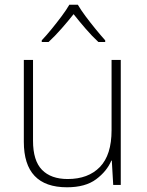

<svg xmlns="http://www.w3.org/2000/svg" viewBox="-20 -877 622 814"><path d="M492 -623V-93H460L454 -196H452Q433 -151 387.5 -117Q342 -83 264 -83Q81 -83 81 -276V-623H120V-280Q120 -196 158 -157Q196 -118 267 -118Q354 -118 403.5 -169Q453 -220 453 -325V-623ZM310 -857Q322 -836 342.5 -808.5Q363 -781 385.5 -753.5Q408 -726 426 -706V-699H397Q370 -724 342 -756.5Q314 -789 292 -817Q270 -789 241.5 -756.5Q213 -724 186 -699H157V-706Q176 -726 198.5 -753.5Q221 -781 241.5 -808.5Q262 -836 274 -857Z"/></svg>

Font: Noto Sans Kannada UI ExtraLight
Style: Regular
Weight: 200
Designer: Jelle Bosma - Monotype Design Team
Foundry: Monotype Imaging Inc.
Version: Version 2.005; ttfautohint (v1.8.4.7-5d5b)